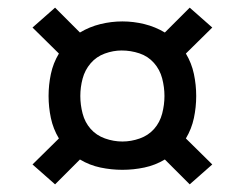

<svg xmlns="http://www.w3.org/2000/svg" viewBox="-20 -591 640 502"><path d="M476 -109 411 -174Q386 -159 357.5 -153Q329 -147 300 -147Q271 -147 242.5 -153Q214 -159 189 -174L124 -109L65 -161L134 -229Q119 -254 113 -282.5Q107 -311 107 -340Q107 -369 113 -397.5Q119 -426 134 -451L65 -519L124 -571L189 -506Q214 -521 242.5 -528Q271 -535 300 -535Q329 -535 357.5 -528Q386 -521 411 -506L476 -571L535 -519L466 -451Q481 -426 487 -397.5Q493 -369 493 -340Q493 -311 487 -282.5Q481 -254 466 -229L535 -161ZM300 -221Q323 -221 345.5 -229Q368 -237 383 -254Q398 -271 404 -294Q410 -317 410 -340Q410 -363 404 -386Q398 -409 382.5 -426.5Q367 -444 344.5 -451.5Q322 -459 298 -459Q276 -459 254 -451Q232 -443 217 -425.5Q202 -408 196 -385.5Q190 -363 190 -340Q190 -317 196 -294Q202 -271 217 -254Q232 -237 254.5 -229Q277 -221 300 -221Z"/></svg>

Font: Iosevka Curly Slab Extended
Style: Regular
Weight: 400
Width: 7
Monospace: yes
Designer: Belleve Invis
Foundry: Belleve Invis
Version: Version 11.1.0; ttfautohint (v1.8.3)